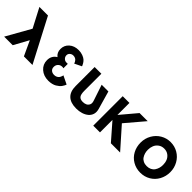

<svg xmlns="http://www.w3.org/2000/svg" viewBox="242 -2002 3230 3230"><g transform="rotate(45 1857.5 -386.5)"><path d="M528 0H732L328 -773H124L302 -433L58 0H262L406 -263Z M1211 -512 1337 -573Q1335 -579 1331.5 -589.5Q1328 -600 1311.5 -626.5Q1295 -653 1271.5 -673.5Q1248 -694 1204 -710.5Q1160 -727 1105 -727Q1004 -727 939 -669.5Q874 -612 874 -523Q874 -439 936 -391Q847 -337 847 -230Q847 -130 920.5 -65Q994 0 1107 0Q1151 0 1189.5 -9.5Q1228 -19 1254 -34.5Q1280 -50 1301.5 -68Q1323 -86 1335.5 -104.5Q1348 -123 1356.5 -138.5Q1365 -154 1368 -163L1371 -173L1223 -245Q1223 -241 1221.5 -233.5Q1220 -226 1212.5 -207.5Q1205 -189 1194 -175Q1183 -161 1160.5 -149.5Q1138 -138 1108 -138Q1063 -138 1035 -162.5Q1007 -187 1007 -230Q1007 -275 1036 -304Q1065 -333 1108 -333Q1116 -333 1123.5 -332Q1131 -331 1135 -329L1139 -328V-433H1104Q1071 -433 1045.5 -458.5Q1020 -484 1020 -521Q1020 -554 1046 -576.5Q1072 -599 1106 -599Q1131 -599 1151 -590Q1171 -581 1181.5 -568Q1192 -555 1199.5 -542.5Q1207 -530 1209 -521Z M1950 -588 2043 -263Q2060 -201 2045 -152.5Q2030 -104 1990.5 -70.5Q1951 -37 1894 -19Q1837 -1 1769 -1Q1635 -1 1565.5 -67Q1496 -133 1496 -263V-715H1656V-310Q1656 -224 1682.5 -191Q1709 -158 1769 -158Q1811 -158 1841.5 -173Q1872 -188 1887.5 -221.5Q1903 -255 1883 -310L1790 -588Z M2816 -1H2596L2337 -298V-1H2177V-702H2337V-416L2578 -702H2771L2489 -370Z M2941 -364Q2941 -464 2989 -548Q3037 -632 3118 -679.5Q3199 -727 3294 -727Q3391 -727 3472 -679.5Q3553 -632 3600 -548Q3647 -464 3647 -364Q3647 -263 3601.5 -179.5Q3556 -96 3475 -48Q3394 0 3294 0Q3193 0 3111.5 -48Q3030 -96 2985.5 -179Q2941 -262 2941 -364ZM3113 -364Q3113 -323 3123.5 -287Q3134 -251 3154.5 -220.5Q3175 -190 3211 -172.5Q3247 -155 3294 -155Q3340 -155 3376 -172.5Q3412 -190 3433 -220.5Q3454 -251 3464.5 -287Q3475 -323 3475 -364Q3475 -419 3456.5 -465Q3438 -511 3396 -542Q3354 -573 3294 -573Q3236 -573 3193.5 -542Q3151 -511 3132 -464.5Q3113 -418 3113 -364Z"/></g></svg>

Font: Hussar
Style: BoldWeb
Weight: 700
Foundry: Cannot Into Space Fonts
Version: Version 2.00